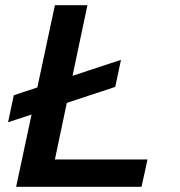

<svg xmlns="http://www.w3.org/2000/svg" viewBox="-20 -718 690 738"><path d="M11 -248 33 -352 445 -488 423 -384ZM42 0 191 -698H316L191 -105H547L524 0Z"/></svg>

Font: Azeret Mono Thin Medium
Style: Italic
Weight: 500
Italic angle: -12°
Version: Version 1.002